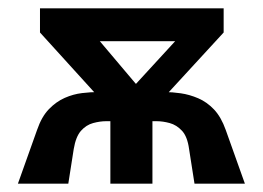

<svg xmlns="http://www.w3.org/2000/svg" viewBox="-20 -441 631 461"><path d="M260 -189 473 -421H517V-363L357 -189ZM23 0 69 -129Q80 -161 97.5 -179Q115 -197 135.5 -206Q156 -215 177 -217.5Q198 -220 216 -220H284V-150H235Q220 -150 203.5 -145.5Q187 -141 174.5 -127Q162 -113 157 -83L144 0ZM245 0V-240H346V0ZM234 -189 76 -363V-421H153L349 -189ZM447 0 434 -83Q430 -113 417 -127Q404 -141 387.5 -145.5Q371 -150 356 -150H307V-220H375Q393 -220 414 -217Q435 -214 456 -205Q477 -196 494 -178Q511 -160 522 -129L568 0ZM133 -342V-421H484L485 -342Z"/></svg>

Font: Ysabeau Office
Style: Bold
Weight: 700
Designer: Christian Thalmann (Catharsis Fonts)
Version: Version 2.001;gftools[0.9.30]; featfreeze: tnum,lnum,ss02